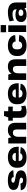

<svg xmlns="http://www.w3.org/2000/svg" viewBox="2460 -3268 820 5781"><g transform="rotate(-90 2870.5 -378.0)"><path d="M334 12Q192 12 120 -30Q48 -72 30 -163L236 -172Q241 -133 264 -114Q287 -95 330 -95Q369 -95 390.5 -109Q412 -123 412 -147Q412 -170 392 -182Q372 -194 339 -200.5Q306 -207 266.5 -213Q227 -219 187.5 -228Q148 -237 115 -255Q82 -273 62 -304Q42 -335 42 -384Q42 -467 115.5 -509.5Q189 -552 334 -552Q425 -552 488.5 -533.5Q552 -515 588.5 -478.5Q625 -442 635 -386L428 -377Q426 -410 403.5 -427.5Q381 -445 341 -445Q303 -445 281.5 -431Q260 -417 260 -392Q260 -369 280.5 -357Q301 -345 333.5 -338Q366 -331 405.5 -325.5Q445 -320 485 -310.5Q525 -301 557.5 -283Q590 -265 610.5 -234.5Q631 -204 631 -155Q631 -73 555.5 -30.5Q480 12 334 12Z M1012 11Q918 11 850.5 -19.5Q783 -50 747 -108Q711 -166 711 -246V-294Q711 -374 749 -431.5Q787 -489 858.5 -520Q930 -551 1028 -551Q1180 -551 1261 -476Q1342 -401 1342 -259V-225H875V-313H1184L1158 -280V-303Q1158 -356 1124.5 -387Q1091 -418 1034 -418Q977 -418 944 -387Q911 -356 911 -302V-224Q911 -170 943.5 -140Q976 -110 1031 -110Q1078 -110 1107.5 -129Q1137 -148 1145 -180L1333 -166Q1308 -81 1224 -35Q1140 11 1012 11Z M1863 -274Q1863 -341 1839.5 -371Q1816 -401 1764 -401Q1704 -401 1672.5 -357.5Q1641 -314 1641 -229L1574 -140V-212Q1574 -377 1644 -464Q1714 -551 1845 -551Q1958 -551 2011 -492Q2064 -433 2064 -306V0H1863ZM1441 -540H1604L1641 -388V0H1441Z M2394 11Q2300 11 2256.5 -35.5Q2213 -82 2213 -180V-509L2270 -667H2413V-223Q2413 -177 2431 -156.5Q2449 -136 2491 -136Q2507 -136 2525 -139.5Q2543 -143 2560 -151L2582 -28Q2558 -17 2526.5 -7.5Q2495 2 2461 6.5Q2427 11 2394 11ZM2128 -540H2551V-404H2128Z M2924 11Q2830 11 2762.5 -19.5Q2695 -50 2659 -108Q2623 -166 2623 -246V-294Q2623 -374 2661 -431.5Q2699 -489 2770.5 -520Q2842 -551 2940 -551Q3092 -551 3173 -476Q3254 -401 3254 -259V-225H2787V-313H3096L3070 -280V-303Q3070 -356 3036.5 -387Q3003 -418 2946 -418Q2889 -418 2856 -387Q2823 -356 2823 -302V-224Q2823 -170 2855.5 -140Q2888 -110 2943 -110Q2990 -110 3019.5 -129Q3049 -148 3057 -180L3245 -166Q3220 -81 3136 -35Q3052 11 2924 11Z M3775 -274Q3775 -341 3751.5 -371Q3728 -401 3676 -401Q3616 -401 3584.5 -357.5Q3553 -314 3553 -229L3486 -140V-212Q3486 -377 3556 -464Q3626 -551 3757 -551Q3870 -551 3923 -492Q3976 -433 3976 -306V0H3775ZM3353 -540H3516L3553 -388V0H3353Z M4382 11Q4287 11 4218 -20Q4149 -51 4112 -108.5Q4075 -166 4075 -247V-293Q4075 -373 4112 -431Q4149 -489 4218 -520Q4287 -551 4382 -551Q4528 -551 4612 -492Q4696 -433 4705 -331L4515 -318Q4506 -365 4476 -391.5Q4446 -418 4395 -418Q4341 -418 4308 -385Q4275 -352 4275 -296V-244Q4275 -188 4307.5 -155Q4340 -122 4395 -122Q4446 -122 4476 -148.5Q4506 -175 4515 -222L4705 -209Q4696 -107 4612 -48Q4528 11 4382 11Z M4997 -540V0H4797V-540ZM5005 -768V-605H4790V-768Z M5479 -203V-306Q5479 -361 5443 -386.5Q5407 -412 5331 -412Q5284 -412 5236 -400.5Q5188 -389 5144 -368L5117 -499Q5152 -515 5198 -526.5Q5244 -538 5292.5 -544.5Q5341 -551 5384 -551Q5536 -551 5611 -490Q5686 -429 5686 -306V0H5522ZM5312 11Q5212 11 5155.5 -31Q5099 -73 5099 -148V-162Q5099 -238 5155.5 -280.5Q5212 -323 5316 -323Q5424 -323 5485 -281.5Q5546 -240 5546 -165V-150Q5546 -74 5484.5 -31.5Q5423 11 5312 11ZM5370 -86Q5417 -86 5445 -104.5Q5473 -123 5473 -155V-164Q5473 -194 5446.5 -211.5Q5420 -229 5373 -229Q5330 -229 5305.5 -212Q5281 -195 5281 -161V-153Q5281 -122 5304.5 -104Q5328 -86 5370 -86Z"/></g></svg>

Font: Pathway Extreme 28pt ExtraBold
Style: Regular
Weight: 800
Designer: Eduardo Rodriguez Tunni
Foundry: Eduardo Rodriguez Tunni
Version: Version 1.001;gftools[0.9.26]